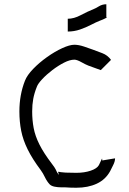

<svg xmlns="http://www.w3.org/2000/svg" viewBox="-20 -870 605 901"><path d="M338 11Q330 11 311 10.5Q292 10 283 9Q279 9 265 9Q251 9 236 6Q221 3 213 -5Q200 -19 191 -38Q182 -57 171 -72Q132 -124 110 -168.5Q88 -213 79.5 -256Q71 -299 71 -347Q71 -425 97 -491Q107 -517 135.5 -546.5Q164 -576 200.5 -602Q237 -628 272 -644Q307 -660 329 -660Q349 -660 374.5 -651.5Q400 -643 416 -637Q435 -630 460 -620.5Q485 -611 501 -589L453 -541L395 -562Q382 -567 361.5 -578.5Q341 -590 329 -590Q308 -590 280.5 -576Q253 -562 225.5 -541Q198 -520 178 -498.5Q158 -477 153 -463Q141 -433 136 -406Q131 -379 131 -347Q131 -306 138 -269Q145 -232 165 -192Q185 -152 223 -102Q237 -84 241 -75.5Q245 -67 247.5 -62Q250 -57 257 -49Q250 -66 255 -64Q260 -62 288 -60Q296 -60 313.5 -59.5Q331 -59 338 -59Q376 -59 405.5 -69Q435 -79 444 -95Q455 -117 457.5 -123.5Q460 -130 460 -117L520 -127Q520 -112 510 -93Q500 -74 497 -67Q475 -27 434 -8Q393 11 338 11ZM298 -722V-782Q327 -782 358 -798.5Q389 -815 423 -829Q429 -831 444.5 -840.5Q460 -850 479 -850V-790Q486 -790 474.5 -784Q463 -778 449 -773Q431 -766 407 -753.5Q383 -741 355.5 -731.5Q328 -722 298 -722Z"/></svg>

Font: Syne Tactile
Style: Regular
Weight: 400
Designer: Lucas Descroix
Foundry: Bonjour Monde
Version: Version 2.100; ttfautohint (v1.8.3)